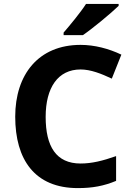

<svg xmlns="http://www.w3.org/2000/svg" viewBox="-20 -954 677 984"><path d="M588 -924V-934H421C392 -889 338 -824 306 -787V-774H405C456 -809 550 -887 588 -924ZM393 -598C445 -598 500 -576 553 -551L602 -674C537 -705 464 -724 393 -724C177 -724 58 -572 58 -356C58 -136 158 10 379 10C455 10 512 -1 575 -27V-154C507 -130 451 -116 393 -116C268 -116 214 -203 214 -355C214 -505 277 -598 393 -598Z"/></svg>

Font: Noto Sans Malayalam
Style: Bold
Weight: 700
Designer: Jelle Bosma - Monotype Design Team
Foundry: Monotype Imaging Inc.
Version: Version 2.104